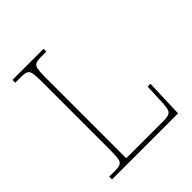

<svg xmlns="http://www.w3.org/2000/svg" viewBox="-195 -844 974 974"><g transform="rotate(-45 291.5 -357.0)"><path d="M50 0V-20H93Q118 -20 130 -26Q142 -32 145.5 -51Q149 -70 149 -108V-606Q149 -645 145.5 -663.5Q142 -682 130 -688Q118 -694 93 -694H50V-714H273V-694H233Q208 -694 196 -688Q184 -682 180.5 -663.5Q177 -645 177 -606V-25H446Q472 -25 484.5 -31Q497 -37 501 -52Q505 -67 506 -94L511 -205H531L524 0Z"/></g></svg>

Font: Noto Serif Lao Thin
Style: Regular
Weight: 250
Designer: Monotype Design Team
Foundry: Monotype Imaging Inc.
Version: Version 2.003